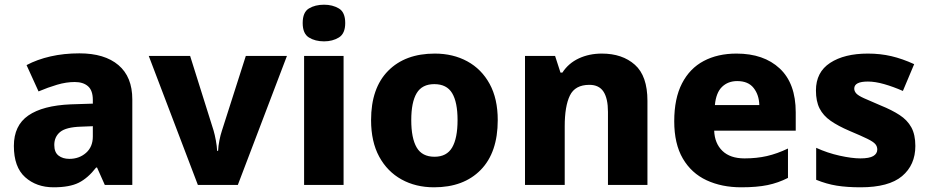

<svg xmlns="http://www.w3.org/2000/svg" viewBox="-20 -787 3954 817"><path d="M318 -560Q425 -560 484 -510Q543 -460 543 -364V0H426L393 -74H389Q354 -29 315 -9.5Q276 10 208 10Q135 10 87 -33Q39 -76 39 -166Q39 -253 100.5 -295.5Q162 -338 281 -343L375 -346V-362Q375 -402 354.5 -420Q334 -438 298 -438Q262 -438 223 -426.5Q184 -415 144 -398L93 -510Q138 -534 195 -547Q252 -560 318 -560ZM324 -248Q261 -246 236 -225.5Q211 -205 211 -170Q211 -139 229 -125Q247 -111 275 -111Q317 -111 346 -136.5Q375 -162 375 -206V-250Z M822 0 613 -549H789L889 -231Q894 -214 898.5 -189.5Q903 -165 904 -145H908Q909 -166 913.5 -189Q918 -212 924 -230L1026 -549H1201L992 0Z M1359 -767Q1395 -767 1422 -751Q1449 -735 1449 -689Q1449 -644 1422 -627.5Q1395 -611 1359 -611Q1321 -611 1294.5 -627.5Q1268 -644 1268 -689Q1268 -735 1294.5 -751Q1321 -767 1359 -767ZM1442 -549V0H1274V-549Z M2098 -276Q2098 -138 2025.5 -64Q1953 10 1827 10Q1749 10 1688.5 -23.5Q1628 -57 1593.5 -120.5Q1559 -184 1559 -276Q1559 -412 1631.5 -485.5Q1704 -559 1830 -559Q1908 -559 1968.5 -526Q2029 -493 2063.5 -430Q2098 -367 2098 -276ZM1730 -276Q1730 -199 1753 -159.5Q1776 -120 1829 -120Q1881 -120 1904 -159.5Q1927 -199 1927 -276Q1927 -352 1904 -390.5Q1881 -429 1828 -429Q1776 -429 1753 -390.5Q1730 -352 1730 -276Z M2541 -559Q2628 -559 2681.5 -511.5Q2735 -464 2735 -358V0H2567V-311Q2567 -368 2548 -397Q2529 -426 2488 -426Q2427 -426 2405 -380.5Q2383 -335 2383 -250V0H2214V-549H2342L2365 -478H2373Q2399 -518 2443 -538.5Q2487 -559 2541 -559Z M3114 -559Q3230 -559 3298 -495.5Q3366 -432 3366 -309V-231H3019Q3021 -177 3054 -145Q3087 -113 3148 -113Q3200 -113 3243.5 -123Q3287 -133 3333 -155V-30Q3292 -9 3246.5 0.5Q3201 10 3134 10Q3051 10 2986.5 -20Q2922 -50 2885.5 -112.5Q2849 -175 2849 -271Q2849 -368 2882 -432Q2915 -496 2974.5 -527.5Q3034 -559 3114 -559ZM3117 -442Q3078 -442 3052.5 -417.5Q3027 -393 3022 -340H3211Q3210 -383 3187 -412.5Q3164 -442 3117 -442Z M3875 -166Q3875 -85 3818.5 -37.5Q3762 10 3642 10Q3584 10 3540.5 3Q3497 -4 3453 -22V-158Q3501 -136 3553 -124.5Q3605 -113 3641 -113Q3679 -113 3696 -123Q3713 -133 3713 -151Q3713 -164 3704.5 -174Q3696 -184 3670.5 -196.5Q3645 -209 3595 -230Q3546 -251 3514.5 -273Q3483 -295 3467.5 -325.5Q3452 -356 3452 -402Q3452 -480 3512.5 -519.5Q3573 -559 3673 -559Q3726 -559 3773 -548Q3820 -537 3870 -514L3822 -400Q3781 -418 3742.5 -429Q3704 -440 3673 -440Q3615 -440 3615 -410Q3615 -399 3623.5 -389.5Q3632 -380 3656.5 -369Q3681 -358 3728 -338Q3775 -319 3808 -297.5Q3841 -276 3858 -245Q3875 -214 3875 -166Z"/></svg>

Font: Noto Sans Gujarati ExtraBold
Style: Regular
Weight: 800
Designer: Jelle Bosma - Monotype Design Team, Universal Thirst
Foundry: Monotype Imaging Inc.
Version: Version 2.106; ttfautohint (v1.8.4.7-5d5b)